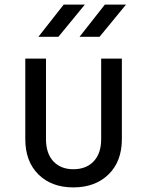

<svg xmlns="http://www.w3.org/2000/svg" viewBox="-20 -805 640 835"><path d="M299 10Q204 10 147 -46.5Q90 -103 90 -200V-550H180V-200Q180 -138 212 -103.5Q244 -69 299 -69Q355 -69 387.5 -103.5Q420 -138 420 -200V-550H510V-200Q510 -103 452 -46.5Q394 10 299 10ZM326 -645 436 -785H528L413 -645ZM147 -645 257 -785H349L234 -645Z"/></svg>

Font: NKDuy Mono
Style: Regular
Weight: 400
Monospace: yes
Designer: NKDuy
Foundry: NKDuy
Version: Version 2.251; ttfautohint (v1.8.4.7-5d5b)